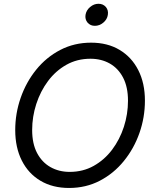

<svg xmlns="http://www.w3.org/2000/svg" viewBox="-20 -959 793 991"><path d="M336.4 11.2Q251.5 11.2 189 -25.9Q126.5 -63 92.5 -130.4Q58.6 -197.8 58.6 -287.6Q58.6 -373.5 86.7 -454.1Q114.7 -534.7 166.7 -599.1Q218.8 -663.6 291 -701.2Q363.3 -738.8 450.2 -738.8Q535.2 -738.8 597.4 -701.4Q659.7 -664.1 693.8 -596.9Q728 -529.8 728 -439.5Q728 -353 699.7 -272.5Q671.4 -191.9 619.1 -127.7Q566.9 -63.5 495.1 -26.1Q423.3 11.2 336.4 11.2ZM339.8 -71.8Q408.2 -71.8 463.6 -102.8Q519 -133.8 558.6 -186.3Q598.1 -238.8 619.4 -304.4Q640.6 -370.1 640.6 -439Q640.6 -509.8 615.5 -558.1Q590.3 -606.4 546.6 -631.1Q502.9 -655.8 446.8 -655.8Q377.9 -655.8 322.5 -624.5Q267.1 -593.3 227.8 -540.5Q188.5 -487.8 167.2 -422.1Q146 -356.4 146 -288.1Q146 -217.8 171.1 -169.7Q196.3 -121.6 240.2 -96.7Q284.2 -71.8 339.8 -71.8ZM469.7 -825.7Q445.8 -825.7 431.9 -842.3Q418 -858.9 421.4 -882.3Q425.3 -906.2 445.1 -922.9Q464.8 -939.5 488.3 -939.5Q512.2 -939.5 526.4 -922.9Q540.5 -906.2 536.6 -882.3Q533.2 -858.9 513.4 -842.3Q493.7 -825.7 469.7 -825.7Z"/></svg>

Font: Inter 28pt
Style: Italic
Weight: 400
Italic angle: -9.3988°
Designer: Rasmus Andersson
Foundry: rsms
Version: Version 4.001;git-66647c0bb